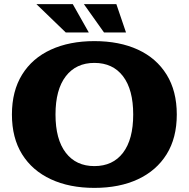

<svg xmlns="http://www.w3.org/2000/svg" viewBox="-20 -898 918 934"><path d="M300 -740 157 -878H334L412 -740ZM486 -740 388 -878H546L593 -740ZM439 16Q318 16 227.5 -26Q137 -68 87.5 -147.5Q38 -227 38 -341Q38 -455 87.5 -535Q137 -615 227.5 -656.5Q318 -698 439 -698Q561 -698 651 -656.5Q741 -615 790.5 -535Q840 -455 840 -341Q840 -227 790.5 -147.5Q741 -68 651 -26Q561 16 439 16ZM439 -90Q529 -90 578.5 -155Q628 -220 628 -341Q628 -462 578.5 -527Q529 -592 439 -592Q350 -592 300 -527Q250 -462 250 -341Q250 -220 300 -155Q350 -90 439 -90Z"/></svg>

Font: Montagu Slab 16pt
Style: Bold
Weight: 700
Designer: Florian Karsten
Foundry: Florian Karsten
Version: Version 1.000; ttfautohint (v1.8.3)